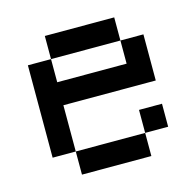

<svg xmlns="http://www.w3.org/2000/svg" viewBox="-78 -561 656 642"><g transform="rotate(-15 250.0 -240.0)"><path d="M370.1 0H129.9V-80.1H370.1ZM449.7 -80.1H370.1V-159.7H449.7ZM370.1 -399.9H129.9V-480H370.1ZM449.7 -240.2H129.9V-80.1H49.8V-399.9H129.9V-319.8H370.1V-399.9H449.7Z"/></g></svg>

Font: W95FA
Style: Regular
Weight: 400
Designer: FontsArena.com
Foundry: Alina Sava
Version: Version 1.002;Fontself Maker 3.4.0